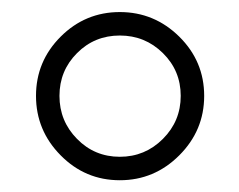

<svg xmlns="http://www.w3.org/2000/svg" viewBox="-20 -650 399 320"><path d="M79.1 -490.2C79.1 -518.2 88.9 -542 108.4 -561.5C127.9 -581.1 151.7 -590.8 179.7 -590.8C207.7 -590.8 231.6 -581.1 251.5 -561.5C271.3 -542 281.2 -518.2 281.2 -490.2C281.2 -462.2 271.3 -438.3 251.5 -418.5C231.6 -398.6 207.7 -388.7 179.7 -388.7C151.7 -388.7 127.9 -398.6 108.4 -418.5C88.9 -438.3 79.1 -462.2 79.1 -490.2ZM40 -490.2C40 -451.8 53.7 -418.8 81.1 -391.1C108.4 -363.4 141.3 -349.6 179.7 -349.6C218.1 -349.6 251.1 -363.4 278.8 -391.1C306.5 -418.8 320.3 -451.8 320.3 -490.2C320.3 -528.6 306.5 -561.5 278.8 -588.9C251.1 -616.2 218.1 -629.9 179.7 -629.9C141.3 -629.9 108.4 -616.2 81.1 -588.9C53.7 -561.5 40 -528.6 40 -490.2Z"/></svg>

Font: TriodPostnaja
Style: Medium
Weight: 500
Version: 20110805; ttfautohint (v0.96) -l 8 -r 50 -G 200 -x 14 -w "G"